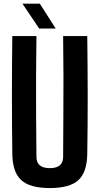

<svg xmlns="http://www.w3.org/2000/svg" viewBox="-20 -992 530 1022"><path d="M245.5 9Q139.5 9 93.2 -33Q47 -75 45.5 -172.5Q43.5 -328.5 43.5 -486.2Q43.5 -644 45.5 -800H174Q172.5 -696 172 -587.2Q171.5 -478.5 172.2 -370Q173 -261.5 174 -157Q174 -127.5 191.5 -112.2Q209 -97 245.5 -97Q281 -97 298.5 -112.2Q316 -127.5 316 -157Q316.5 -261.5 317.2 -370Q318 -478.5 317.8 -587.2Q317.5 -696 316 -800H444.5Q446.5 -644 446.8 -486.2Q447 -328.5 444.5 -172.5Q443 -75 397 -33Q351 9 245.5 9ZM188.5 -840 99.5 -972.5H192L276.5 -840Z"/></svg>

Font: Big Shoulders
Style: Bold
Weight: 700
Designer: Patric King
Foundry: XO Type Co
Version: Version 2.002